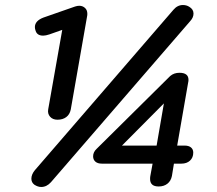

<svg xmlns="http://www.w3.org/2000/svg" viewBox="-20 -733 863 765"><path d="M105 -21Q105 -38 119 -55L671 -694Q687 -713 709 -713Q723 -713 734 -706Q751 -696 751 -679Q751 -663 738 -649L183 -7Q166 12 144 12Q131 12 117 3Q105 -6 105 -21ZM172 -297 228 -614 177 -596Q162 -591 152 -591Q128 -591 122 -610Q119 -618 119 -625Q119 -650 153 -663L279 -707Q288 -710 296 -710Q309 -710 318.5 -701.5Q328 -693 328 -678Q328 -672 327 -668L262 -297Q258 -277 244 -266.5Q230 -256 209 -256Q190 -256 179.5 -268Q169 -280 172 -297ZM578 -20Q578 -28 579 -32L588 -81H386Q369 -81 360 -89Q351 -97 351 -110Q351 -127 365 -140L658 -430Q673 -443 695 -443Q731 -443 731 -415Q731 -409 730 -406L686 -153H715Q732 -153 741 -145.5Q750 -138 750 -125Q750 -105 737 -93Q724 -81 703 -81H673L665 -32Q661 -12 647 -1Q633 10 612 10Q578 10 578 -20ZM604 -153 633 -321 466 -153Z"/></svg>

Font: Kodchasan Medium
Style: Italic
Weight: 500
Italic angle: -10°
Version: Version 1.000; ttfautohint (v1.6)